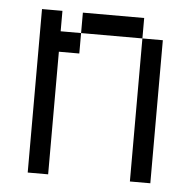

<svg xmlns="http://www.w3.org/2000/svg" viewBox="-43 -543 585 585"><g transform="rotate(5 250.0 -250.0)"><path d="M62.5 -500Q62.5 -500 62.5 0H125Q125 0 125 -375H187.5V-437.5H125V-500ZM375 -437.5V0H437.5V-437.5ZM187.5 -437.5H375V-500H187.5Z"/></g></svg>

Font: BFUnifontExMono
Style: Regular
Weight: 500
Version: Version 15.0.06